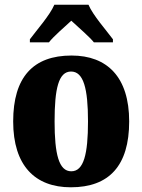

<svg xmlns="http://www.w3.org/2000/svg" viewBox="-20 -786 605 816"><path d="M107 -619V-606H188C206 -630 255 -672 283 -698C309 -674 365 -625 379 -606H460V-619C432 -657 375 -721 356 -766H211C192 -721 135 -657 107 -619ZM281 10C444 10 529 -82 529 -270C529 -458 436 -550 284 -550C121 -550 36 -458 36 -270C36 -82 129 10 281 10ZM283 -58C230 -58 212 -131 212 -270C212 -410 229 -482 282 -482C335 -482 354 -410 354 -270C354 -131 336 -58 283 -58Z"/></svg>

Font: Noto Serif Sinhala Condensed Black
Style: Regular
Weight: 900
Width: 3
Designer: Jelle Bosma - Monotype Design Team
Foundry: Monotype Imaging Inc.
Version: Version 2.007